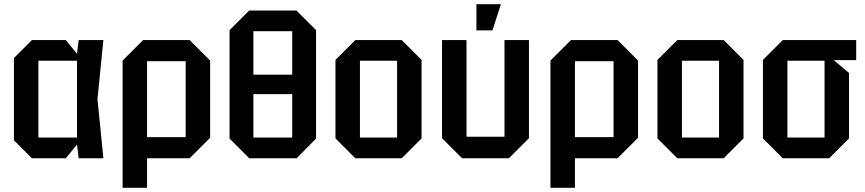

<svg xmlns="http://www.w3.org/2000/svg" viewBox="-20 -750 4098 910"><path d="M131 0 46 -85V-475L131 -560H292L345 -495L353 -560H470L442 -280L470 0H353L345 -65L292 0ZM162 -98H345V-462H162Z M561 140V-463L658 -560H879L976 -463V-97L879 0H677V140ZM860 -460H677V-100H860Z M1068 -93V-607L1161 -700H1385L1478 -607V-93L1386 0H1161ZM1181 -602V-396H1365V-602ZM1181 -98H1365V-304H1181Z M1570 -94V-466L1664 -560H1884L1978 -466V-94L1884 0H1664ZM1686 -98H1862V-462H1686Z M2487 -560V-95L2392 0H2170L2075 -95V-560H2191V-102H2371V-560ZM2238 -606V-730H2354L2314 -606Z M2589 140V-463L2686 -560H2907L3004 -463V-97L2907 0H2705V140ZM2888 -460H2705V-100H2888Z M3096 -94V-466L3190 -560H3410L3504 -466V-94L3410 0H3190ZM3212 -98H3388V-462H3212Z M3596 -94V-466L3690 -560H4038V-465H3932L4004 -404V-94L3910 0H3690ZM3712 -98H3888V-462H3712Z"/></svg>

Font: Tektur SemiCondensed Medium
Style: Regular
Weight: 500
Width: 4
Designer: Adam Jagosz
Foundry: Adam Jagosz
Version: Version 1.005;gftools[0.9.30]